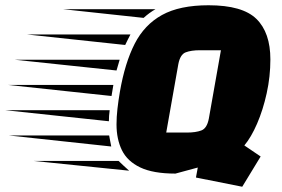

<svg xmlns="http://www.w3.org/2000/svg" viewBox="-236 -660 1071 730"><path d="M685 50 509 15 516 -23 431 0Q346 0 297 -23.5Q248 -47 227.5 -89Q207 -131 207 -187Q207 -215 210.5 -246Q214 -277 220 -312Q239 -421 276 -493.5Q313 -566 380 -603Q447 -640 557 -640Q686 -640 739 -588Q792 -536 792 -434Q792 -369 778 -305.5Q764 -242 741.5 -190Q719 -138 693 -107L755 -65ZM310 -592 4 -625H355Q343 -618 332 -610Q321 -602 310 -592ZM240 -489 -134 -529H260Q255 -519 250 -509.5Q245 -500 240 -489ZM396 -156H475Q508 -156 529.5 -164Q551 -172 558 -209L604 -469H524Q491 -469 470 -461Q449 -453 442 -416ZM207 -392 -181 -433H219ZM188 -295 -205 -337H195ZM178 -199 -216 -241H181Q178 -219 178 -199ZM187 -103 -203 -145H179Q181 -134 183 -123.5Q185 -113 187 -103ZM255 -11 -107 -48H215Q223 -40 234.5 -29.5Q246 -19 255 -11Z"/></svg>

Font: Faster One
Style: Regular
Weight: 400
Designer: Eduardo Rodriguez Tunni
Foundry: Eduardo Rodriguez Tunni
Version: Version 1.003; ttfautohint (v1.8.4.7-5d5b);gftools[0.9.23]